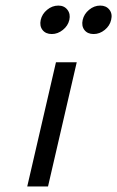

<svg xmlns="http://www.w3.org/2000/svg" viewBox="-20 -675 424 695"><path d="M182.6 -449.7H257.8L153.8 0H78.6ZM279.3 -603Q284.2 -624.5 302.5 -639.6Q320.8 -654.8 342.8 -654.8Q364.3 -654.8 376 -639.9Q387.7 -625 382.3 -603Q377.4 -581.5 359.1 -566.7Q340.8 -551.8 318.8 -551.8Q296.9 -551.8 285.6 -566.4Q274.4 -581.1 279.3 -603ZM191.4 -654.8Q212.4 -654.8 224.1 -639.6Q235.8 -624.5 231 -603Q226.1 -581.5 207.5 -566.7Q189 -551.8 167.5 -551.8Q145.5 -551.8 134 -566.4Q122.6 -581.1 127.4 -603Q132.3 -624.5 150.6 -639.6Q168.9 -654.8 191.4 -654.8Z"/></svg>

Font: Glacial Indifference
Style: Italic
Weight: 400
Designer: Alfredo Marco Pradil
Foundry: Alfredo Marco Pradil
Version: Version 1.312